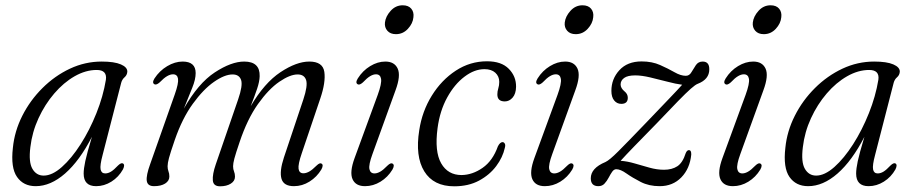

<svg xmlns="http://www.w3.org/2000/svg" viewBox="-20 -678 3369 708"><path d="M358.5 -107Q348 -68 351 -53.2Q354 -38.5 368 -38.5Q378.5 -38.5 389.2 -45Q400 -51.5 415.5 -68Q426.5 -78.5 433 -75.5Q442 -71 433.5 -53.5Q417.5 -25 390.8 -8.2Q364 8.5 334.5 8.5Q288.5 8.5 288.5 -38Q288.5 -55.5 294.5 -83.8Q300.5 -112 319 -173.5Q273.5 -85 220 -38.2Q166.5 8.5 111.5 8.5Q66.5 8.5 42.8 -25.5Q19 -59.5 27.5 -133Q33.5 -194 62.2 -251Q91 -308 136.5 -353.2Q182 -398.5 238 -424.8Q294 -451 355 -451Q401.5 -451 425.8 -440.5Q450 -430 449.5 -413.5Q448.5 -401 439.5 -393.2Q430.5 -385.5 427 -373ZM92 -135.5Q85 -80.5 99.5 -55.5Q114 -30.5 141 -30.5Q172.5 -30.5 208.2 -62.2Q244 -94 277.2 -146Q310.5 -198 335.5 -260.5Q360.5 -323 370.5 -384Q375.5 -420 336.5 -420Q296 -420 255.2 -396.8Q214.5 -373.5 180 -333.2Q145.5 -293 122 -242Q98.5 -191 92 -135.5Z M775.5 -71.5 858 -311Q876 -363 869 -383.2Q862 -403.5 837.5 -403.5Q808.5 -403.5 769.2 -376.2Q730 -349 691 -295.2Q652 -241.5 624.5 -162Q608 -114 603 -95Q598 -76 598 -65Q598 -54.5 601.2 -46.2Q604.5 -38 604.5 -27Q604.5 -11 589 -1.2Q573.5 8.5 548 8.5Q524 8.5 521.2 -11.2Q518.5 -31 534 -73.5L624.5 -330Q639 -371 636.5 -387.5Q634 -404 618 -404Q608 -404 596.2 -397.2Q584.5 -390.5 568.5 -374Q557 -364 550 -367Q539.5 -372 549.5 -388.5Q568 -417 596.5 -434Q625 -451 653.5 -451Q701.5 -451 701.5 -408.5Q701.5 -385 689 -354.5Q676.5 -324 658 -277.5Q711 -371 772 -411Q833 -451 880.5 -451Q939 -451 937.5 -397Q937 -377 928.2 -351Q919.5 -325 904.5 -286.5Q955 -372.5 1014.2 -411.8Q1073.5 -451 1120.5 -451Q1170.5 -451 1176 -412.8Q1181.5 -374.5 1161 -314.5L1093 -113.5Q1078.5 -71.5 1081 -55.2Q1083.5 -39 1099 -39Q1108.5 -39 1120 -45.2Q1131.5 -51.5 1148 -68Q1159 -78.5 1165 -75Q1174.5 -70.5 1165 -53Q1148.5 -25.5 1121.5 -8.5Q1094.5 8.5 1064 8.5Q1026 8.5 1018 -18.8Q1010 -46 1027 -97.5L1098.5 -311Q1115.5 -362 1108.8 -382.8Q1102 -403.5 1077.5 -403.5Q1049.5 -403.5 1010 -376.5Q970.5 -349.5 931.2 -294.2Q892 -239 863.5 -154Q849 -111.5 844.2 -93.2Q839.5 -75 839.5 -65Q839.5 -54 843 -45.8Q846.5 -37.5 846.5 -26.5Q846.5 -10.5 831 -0.8Q815.5 9 791.5 9Q766.5 9 764.8 -13Q763 -35 775.5 -71.5Z M1440 -552Q1419.5 -552 1408.5 -564.5Q1397.5 -577 1399.5 -595Q1402 -617.5 1420.5 -638Q1439 -658.5 1465 -658.5Q1486 -658.5 1496.5 -646Q1507 -633.5 1504.5 -614.5Q1502.5 -591.5 1484.2 -571.8Q1466 -552 1440 -552ZM1353.5 -110Q1339 -70.5 1342.2 -54.5Q1345.5 -38.5 1361 -38.5Q1370.5 -38.5 1381.8 -44.8Q1393 -51 1409 -67.5Q1420.5 -78.5 1427 -75Q1437 -70 1427 -52.5Q1410 -24.5 1383 -8Q1356 8.5 1326 8.5Q1291.5 8.5 1280 -17.2Q1268.5 -43 1287.5 -95L1373 -328.5Q1388 -370 1385.2 -387Q1382.5 -404 1366.5 -404Q1356.5 -404 1345 -397.2Q1333.5 -390.5 1318 -374Q1306 -363.5 1299.5 -367Q1289 -372 1299.5 -389Q1317.5 -417.5 1345 -434.2Q1372.5 -451 1401 -451Q1434.5 -451 1446.5 -425Q1458.5 -399 1438.5 -345Z M1766.5 -423Q1729.5 -423 1692.8 -395.2Q1656 -367.5 1629 -318.5Q1602 -269.5 1593.5 -205.5Q1582 -119 1606.8 -75.8Q1631.5 -32.5 1682 -32.5Q1722 -33 1759.5 -59Q1797 -85 1816 -138.5Q1824 -154 1833.5 -154Q1838.5 -153.5 1841.5 -148.2Q1844.5 -143 1841.5 -132.5Q1834 -98 1809.8 -65.5Q1785.5 -33 1746.5 -12Q1707.5 9 1655 9Q1578.5 9 1544.5 -46.2Q1510.5 -101.5 1526 -198Q1536.5 -267.5 1572.2 -325.2Q1608 -383 1660.8 -417.5Q1713.5 -452 1776 -452Q1829 -452 1856.2 -424.2Q1883.5 -396.5 1883 -358Q1882.5 -332 1870.2 -318Q1858 -304 1841.5 -304Q1813.5 -304 1814 -330.5Q1814 -341 1817.5 -352.2Q1821 -363.5 1821 -376Q1821 -396.5 1806.5 -409.8Q1792 -423 1766.5 -423Z M2103 -552Q2082.5 -552 2071.5 -564.5Q2060.5 -577 2062.5 -595Q2065 -617.5 2083.5 -638Q2102 -658.5 2128 -658.5Q2149 -658.5 2159.5 -646Q2170 -633.5 2167.5 -614.5Q2165.5 -591.5 2147.2 -571.8Q2129 -552 2103 -552ZM2016.5 -110Q2002 -70.5 2005.2 -54.5Q2008.5 -38.5 2024 -38.5Q2033.5 -38.5 2044.8 -44.8Q2056 -51 2072 -67.5Q2083.5 -78.5 2090 -75Q2100 -70 2090 -52.5Q2073 -24.5 2046 -8Q2019 8.5 1989 8.5Q1954.5 8.5 1943 -17.2Q1931.5 -43 1950.5 -95L2036 -328.5Q2051 -370 2048.2 -387Q2045.5 -404 2029.5 -404Q2019.5 -404 2008 -397.2Q1996.5 -390.5 1981 -374Q1969 -363.5 1962.5 -367Q1952 -372 1962.5 -389Q1980.5 -417.5 2008 -434.2Q2035.5 -451 2064 -451Q2097.5 -451 2109.5 -425Q2121.5 -399 2101.5 -345Z M2529 -108Q2524 -56.5 2492.5 -24Q2461 8.5 2412.5 8.5Q2373 8.5 2342.8 -7Q2312.5 -22.5 2290.2 -38.2Q2268 -54 2252.5 -54Q2244 -54 2237.5 -44.8Q2231 -35.5 2224.5 -23Q2218 -10.5 2209.2 -1Q2200.5 8.5 2186.5 8.5Q2158.5 8.5 2158.5 -20.5Q2158.5 -58 2212.5 -80.5Q2227 -87 2260 -120Q2293 -153 2364.5 -227.5Q2414 -279.5 2446.8 -313.5Q2479.5 -347.5 2495.5 -365.5Q2472 -368.5 2440.8 -376.8Q2409.5 -385 2377.8 -392.5Q2346 -400 2322.5 -400Q2294.5 -400 2281.5 -390.5Q2268.5 -381 2268.5 -366.5Q2268.5 -353 2283 -341Q2295 -331.5 2295 -317.5Q2295 -295 2271 -295Q2255 -295 2244.8 -307.5Q2234.5 -320 2234.5 -343Q2234.5 -387 2264 -419.2Q2293.5 -451.5 2346 -451.5Q2384.5 -451.5 2414.2 -438.2Q2444 -425 2467 -411.8Q2490 -398.5 2509 -398.5Q2522 -398.5 2529.5 -411.5Q2537 -424.5 2546 -437.8Q2555 -451 2571 -451Q2596 -451 2595.5 -422Q2595.5 -385.5 2553 -369Q2544.5 -366 2527.5 -351Q2510.5 -336 2480 -304.8Q2449.5 -273.5 2400.5 -222Q2348.5 -169 2318 -137.5Q2287.5 -106 2268.5 -85Q2292.5 -83.5 2319.8 -75.5Q2347 -67.5 2374.8 -59.8Q2402.5 -52 2428.5 -52Q2458 -52 2477.8 -65Q2497.5 -78 2508.5 -113Q2513 -124.5 2521 -124.5Q2529.5 -124 2529 -108Z M2796.5 -552Q2776 -552 2765 -564.5Q2754 -577 2756 -595Q2758.5 -617.5 2777 -638Q2795.5 -658.5 2821.5 -658.5Q2842.5 -658.5 2853 -646Q2863.5 -633.5 2861 -614.5Q2859 -591.5 2840.8 -571.8Q2822.5 -552 2796.5 -552ZM2710 -110Q2695.5 -70.5 2698.8 -54.5Q2702 -38.5 2717.5 -38.5Q2727 -38.5 2738.2 -44.8Q2749.5 -51 2765.5 -67.5Q2777 -78.5 2783.5 -75Q2793.5 -70 2783.5 -52.5Q2766.5 -24.5 2739.5 -8Q2712.5 8.5 2682.5 8.5Q2648 8.5 2636.5 -17.2Q2625 -43 2644 -95L2729.5 -328.5Q2744.5 -370 2741.8 -387Q2739 -404 2723 -404Q2713 -404 2701.5 -397.2Q2690 -390.5 2674.5 -374Q2662.5 -363.5 2656 -367Q2645.5 -372 2656 -389Q2674 -417.5 2701.5 -434.2Q2729 -451 2757.5 -451Q2791 -451 2803 -425Q2815 -399 2795 -345Z M3207 -107Q3196.5 -68 3199.5 -53.2Q3202.5 -38.5 3216.5 -38.5Q3227 -38.5 3237.8 -45Q3248.5 -51.5 3264 -68Q3275 -78.5 3281.5 -75.5Q3290.5 -71 3282 -53.5Q3266 -25 3239.2 -8.2Q3212.5 8.5 3183 8.5Q3137 8.5 3137 -38Q3137 -55.5 3143 -83.8Q3149 -112 3167.5 -173.5Q3122 -85 3068.5 -38.2Q3015 8.5 2960 8.5Q2915 8.5 2891.2 -25.5Q2867.5 -59.5 2876 -133Q2882 -194 2910.8 -251Q2939.5 -308 2985 -353.2Q3030.5 -398.5 3086.5 -424.8Q3142.5 -451 3203.5 -451Q3250 -451 3274.2 -440.5Q3298.5 -430 3298 -413.5Q3297 -401 3288 -393.2Q3279 -385.5 3275.5 -373ZM2940.5 -135.5Q2933.5 -80.5 2948 -55.5Q2962.5 -30.5 2989.5 -30.5Q3021 -30.5 3056.8 -62.2Q3092.5 -94 3125.8 -146Q3159 -198 3184 -260.5Q3209 -323 3219 -384Q3224 -420 3185 -420Q3144.5 -420 3103.8 -396.8Q3063 -373.5 3028.5 -333.2Q2994 -293 2970.5 -242Q2947 -191 2940.5 -135.5Z"/></svg>

Font: Fraunces 72pt Soft Light
Style: Italic
Weight: 300
Italic angle: -16°
Version: Version 1.000;[b76b70a41]